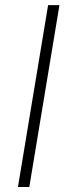

<svg xmlns="http://www.w3.org/2000/svg" viewBox="-20 -748 278 768"><path d="M217.8 -727.5 97.2 0H51.8L172.4 -727.5Z"/></svg>

Font: Inter 20pt ExtraLight
Style: Italic
Weight: 250
Italic angle: -9.3988°
Version: Version 4.001;git-66647c0bb